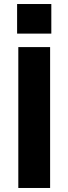

<svg xmlns="http://www.w3.org/2000/svg" viewBox="-20 -934 340 954"><path d="M229 -700V0H71V-700ZM235 -914V-767H65V-914Z"/></svg>

Font: Pathway Extreme 28pt
Style: Bold
Weight: 700
Designer: Eduardo Rodriguez Tunni
Foundry: Eduardo Rodriguez Tunni
Version: Version 1.001;gftools[0.9.26]